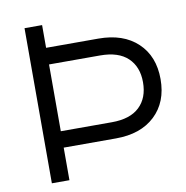

<svg xmlns="http://www.w3.org/2000/svg" viewBox="-76 -735 780 807"><g transform="rotate(-10 314.0 -331.0)"><path d="M81 0V-662H156V-565H379Q485 -565 546 -507.5Q607 -450 607 -352Q607 -254 546 -196.5Q485 -139 379 -139H156V0ZM156 -209H374Q452 -209 492 -247Q532 -285 532 -352Q532 -418 492 -456Q452 -494 374 -494H156Z"/></g></svg>

Font: Questrial
Style: Regular
Weight: 400
Designer: Joe Prince, Laura Meseguer
Foundry: Joe Prince, Laura Meseguer
Version: Version 2.000; ttfautohint (v1.8.3)